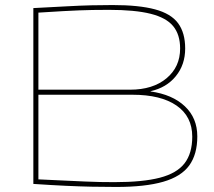

<svg xmlns="http://www.w3.org/2000/svg" viewBox="-20 -730 847 760"><path d="M112 -2V-698Q190 -702 244.5 -705Q299 -708 341.5 -709Q384 -710 426 -710Q530 -710 593.5 -693Q657 -676 685 -638Q713 -600 713 -538Q713 -474 676 -428.5Q639 -383 576 -369V-368Q662 -356 711.5 -309.5Q761 -263 761 -190Q761 -119 729 -75Q697 -31 626 -10.5Q555 10 440 10Q389 10 342 9Q295 8 241 5.5Q187 3 112 -2ZM132 -375H495Q585 -375 639 -420Q693 -465 693 -538Q693 -593 665.5 -626.5Q638 -660 576 -675.5Q514 -691 411 -691Q373 -691 346.5 -690.5Q320 -690 294 -689Q268 -688 230.5 -686Q193 -684 132 -680ZM132 -20Q196 -17 240 -15Q284 -13 316.5 -11.5Q349 -10 376.5 -9.5Q404 -9 433 -9Q545 -9 612.5 -26.5Q680 -44 710.5 -83.5Q741 -123 741 -189Q741 -269 679 -312Q617 -355 504 -355H132Z"/></svg>

Font: Georama Extended Thin
Style: Regular
Weight: 100
Width: 7
Designer: Jean-Baptiste Levee
Foundry: Production Type
Version: Version 1.000